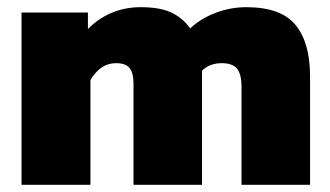

<svg xmlns="http://www.w3.org/2000/svg" viewBox="-20 -515 919 535"><path d="M40 -480H225V-434Q253 -463 290.5 -479Q328 -495 372 -495Q425 -495 456.5 -480.5Q488 -466 510 -436Q540 -464 581.5 -479.5Q623 -495 666 -495Q763 -495 803.5 -445.5Q844 -396 844 -302V0H653V-273Q653 -308 640.5 -323.5Q628 -339 598 -339Q564 -339 543 -318V0H352V-282Q352 -312 341 -325.5Q330 -339 303 -339Q260 -339 232 -292V0H40Z"/></svg>

Font: Prompt ExtraBold
Style: Regular
Weight: 800
Designer: Katatrad Team
Foundry: CadsonDemak
Version: Version 1.000